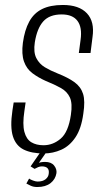

<svg xmlns="http://www.w3.org/2000/svg" viewBox="-20 -611 410 772"><path d="M156 6Q107 6 75.5 -9.5Q44 -25 32 -62.5Q20 -100 30 -167L35 -199H83L78 -164Q70 -111 78 -81Q86 -51 106 -39Q126 -27 155 -27Q193 -27 224 -53.5Q255 -80 265 -149Q272 -195 261 -219Q250 -243 225 -257Q200 -271 163 -286Q134 -299 110.5 -316.5Q87 -334 76.5 -363.5Q66 -393 72 -439Q79 -490 97.5 -524Q116 -558 149 -574.5Q182 -591 233 -591Q298 -591 329.5 -557.5Q361 -524 352 -462L344 -398Q332 -398 320 -398Q308 -398 297 -398L304 -451Q311 -501 291.5 -527Q272 -553 228 -553Q179 -553 154 -525Q129 -497 120 -441Q114 -401 126 -377.5Q138 -354 160.5 -340.5Q183 -327 211 -316Q254 -299 279.5 -280.5Q305 -262 314 -233.5Q323 -205 315 -154Q307 -94 283.5 -59Q260 -24 226.5 -9Q193 6 156 6ZM130 141Q115 141 104 136Q93 131 86 127L97 107Q102 111 113 115Q124 119 131 119Q152 119 163.5 109.5Q175 100 176 87Q180 58 148 58Q141 58 133.5 61Q126 64 119 68L103 58L143 0H167L132 50L127 48Q135 43 144 41.5Q153 40 161 40Q186 40 197.5 54.5Q209 69 207 85Q203 110 183 125.5Q163 141 130 141Z"/></svg>

Font: Alumni Sans Light
Style: Italic
Weight: 300
Italic angle: -8°
Version: Version 1.016